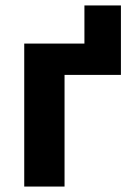

<svg xmlns="http://www.w3.org/2000/svg" viewBox="-20 -685 484 705"><path d="M69 0V-525H290V-665H424V-410H217V0Z"/></svg>

Font: IBM Plex Sans
Style: Bold
Weight: 700
Designer: Mike Abbink, Paul van der Laan, Pieter van Rosmalen
Foundry: Bold Monday
Version: Version 3.201